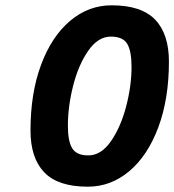

<svg xmlns="http://www.w3.org/2000/svg" viewBox="-20 -692 657 724"><path d="M95 -200Q95 -341 135 -448Q175 -555 244.5 -613.5Q314 -672 401 -672Q513 -672 565 -618Q617 -564 617 -460Q617 -319 577 -212Q537 -105 467.5 -46.5Q398 12 311 12Q199 12 147 -42Q95 -96 95 -200ZM476 -440Q476 -500 459.5 -527Q443 -554 398 -554Q350 -554 313 -501Q276 -448 256 -369.5Q236 -291 236 -218Q236 -159 252.5 -132.5Q269 -106 313 -106Q361 -106 398 -159Q435 -212 455.5 -290Q476 -368 476 -440Z"/></svg>

Font: Cairo
Style: Bold Italic
Weight: 700
Italic angle: -13°
Designer: Mohamed Gaber, Accademia di Belle Arti di Urbino and others
Foundry: Kief Type Foundry, Accademia di Belle Arti di Urbino and others
Version: Version 3.011